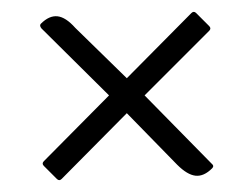

<svg xmlns="http://www.w3.org/2000/svg" viewBox="-20 -436 424 324"><path d="M164 -275 50 -388Q46 -393 49 -396Q63 -410 77 -408.5Q91 -407 107 -389L194 -304L303 -414Q307 -418 311 -414L333 -392Q337 -388 333 -384L224 -275L337 -160Q342 -156 338 -152Q324 -138 310 -139.5Q296 -141 279 -158L194 -245L84 -134Q80 -130 76 -134L54 -156Q50 -160 54 -164Z"/></svg>

Font: Zain Light
Style: Regular
Weight: 300
Designer: Zain,Boutros
Foundry: Mobile Telecommunications Company (Zain), 2024
Version: Version 1.51; ttfautohint (v1.8.4)